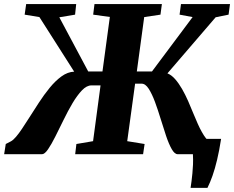

<svg xmlns="http://www.w3.org/2000/svg" viewBox="-44 -763 1158 950"><path d="M899 166.5Q901.5 150.5 903.8 132.5Q906 114.5 908 94.5Q910 74.5 911 51Q912 27.5 910.5 0L878.5 -76H1050Q1041 -17.5 1030.2 27.5Q1019.5 72.5 1007.5 106.5Q995.5 140.5 982.5 166.5ZM-23.5 0 -15.5 -50.5 10.5 -64Q21.5 -70 35.2 -86Q49 -102 65 -126Q81 -150 98.5 -177.5Q122.5 -215 148.2 -254.8Q174 -294.5 202 -328.8Q230 -363 260.2 -385Q290.5 -407 323 -408.5L151 -678.5L78 -690.5L85.5 -743H333L327.5 -690.5L249.5 -677.5L392.5 -409.5H463L499.5 -679L417 -690.5L423.5 -743H757L750 -690.5L669.5 -678.5L633 -409.5H708L909 -678.5L844.5 -690.5L851.5 -743H1094L1087 -690.5L1023 -677.5L784.5 -400Q804.5 -392 822.5 -371.5Q840.5 -351 856.8 -322.8Q873 -294.5 887.2 -262.2Q901.5 -230 914 -198.5Q924.5 -173 934.5 -150.5Q944.5 -128 954.8 -109.8Q965 -91.5 974.5 -79.5Q984 -67.5 992.5 -64L1039 -50.5L1033.5 0H835.5Q820 0 805.8 -25Q791.5 -50 778 -90Q764.5 -130 751 -174.5Q737.5 -219 722.8 -258.8Q708 -298.5 691.8 -323.8Q675.5 -349 657 -349H624.5L585.5 -64.5L671.5 -50.5L664 0H328L334 -50.5L416.5 -64.5L453.5 -340.5H408.5Q385 -340.5 361.5 -316Q338 -291.5 315 -252.8Q292 -214 270.8 -170.2Q249.5 -126.5 230 -87.8Q210.5 -49 193.8 -24.5Q177 0 164 0Z"/></svg>

Font: Merriweather 24pt Black
Style: Italic
Weight: 900
Italic angle: -7.8°
Designer: Eben Sorkin
Foundry: Eben Sorkin
Version: Version 2.101